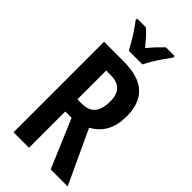

<svg xmlns="http://www.w3.org/2000/svg" viewBox="-286 -1004 1071 1071"><g transform="rotate(45 249.5 -468.0)"><path d="M222 -714Q339 -714 395 -662.5Q451 -611 451 -509Q451 -442 426 -394Q401 -346 347 -316L494 0H360L239 -286H189V0H67V-714ZM222 -609H189V-382H226Q327 -382 327 -503Q327 -558 301 -583.5Q275 -609 222 -609ZM200 -776Q190 -796 174 -823Q158 -850 140 -877Q122 -904 106 -924V-936H175Q193 -921 213 -898.5Q233 -876 254 -851Q277 -879 294.5 -897.5Q312 -916 333 -936H402V-924Q387 -904 369 -878Q351 -852 334.5 -825Q318 -798 308 -776Z"/></g></svg>

Font: Noto Sans Bengali ExtraCondensed SemiBold
Style: Regular
Weight: 600
Width: 2
Designer: Joana Ranito - Universal Thirst; Jelle Bosma - Monotype Design Team
Foundry: Universal Thirst ehf.
Version: Version 3.000; ttfautohint (v1.8.4.7-5d5b)